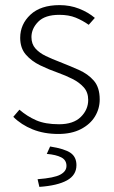

<svg xmlns="http://www.w3.org/2000/svg" viewBox="-20 -512 445 751"><path d="M208 12Q152 12 107.5 -6Q63 -24 32 -55L56 -83Q86 -57 121.5 -41.5Q157 -26 211 -26Q267 -26 296 -54.5Q325 -83 325 -121Q325 -151 307.5 -170.5Q290 -190 263 -203.5Q236 -217 208 -227Q171 -240 137 -256.5Q103 -273 81 -298.5Q59 -324 59 -364Q59 -417 99 -454.5Q139 -492 213 -492Q254 -492 289.5 -478Q325 -464 351 -442L327 -415Q303 -432 276 -443Q249 -454 212 -454Q156 -454 129.5 -427Q103 -400 103 -367Q103 -340 118.5 -322.5Q134 -305 159 -293Q184 -281 213 -270Q251 -255 287.5 -239Q324 -223 347 -196.5Q370 -170 370 -123Q370 -87 351.5 -56.5Q333 -26 296.5 -7Q260 12 208 12ZM134 219 127 189Q192 184 216 171Q240 158 240 137Q240 114 219.5 103.5Q199 93 163 90L176 61Q233 70 256 86Q279 102 279 134Q279 173 242 193.5Q205 214 134 219Z"/></svg>

Font: Source Sans 3 ExtraLight Light
Style: Regular
Weight: 300
Version: Version 3.052;hotconv 1.1.0;makeotfexe 2.6.0